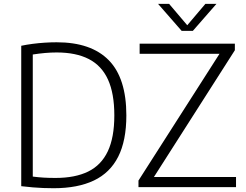

<svg xmlns="http://www.w3.org/2000/svg" viewBox="-20 -965 1268 990"><path d="M257 5.5Q230 5.5 203.8 4.5Q177.5 3.5 149.8 1.2Q122 -1 89.5 -5V-729Q118 -735 149 -739Q180 -743 211.2 -745Q242.5 -747 272 -747Q450 -747 540.8 -654.5Q631.5 -562 631.5 -370Q631.5 -240 589.5 -157Q547.5 -74 464 -34.2Q380.5 5.5 257 5.5ZM266.5 -47.5Q367.5 -47.5 434.8 -80.5Q502 -113.5 535.8 -184.8Q569.5 -256 569.5 -370Q569.5 -483 536.8 -554.8Q504 -626.5 438 -660.5Q372 -694.5 272 -694.5Q243 -694.5 212.2 -691.8Q181.5 -689 149 -684V-54.5Q176.5 -51 204.2 -49.2Q232 -47.5 266.5 -47.5ZM694 0V-34L1122 -703.5L1128 -687.5H700V-740H1191V-706L763.5 -36.5L757.5 -52.5H1197V0ZM916.5 -806 795 -945H852L953 -826H938L1039 -945H1096L974.5 -806Z"/></svg>

Font: Encode Sans Condensed Thin Light
Style: Regular
Weight: 300
Version: Version 3.002